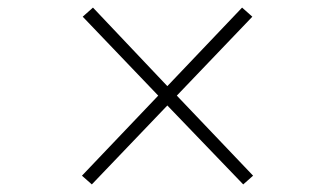

<svg xmlns="http://www.w3.org/2000/svg" viewBox="-20 -502 873 506"><path d="M225 -482 421 -275 618 -482 645 -458 446 -250 647 -39 621 -16 421 -224 222 -16 196 -39 397 -250 198 -458Z"/></svg>

Font: TypoPRO Titillium Text
Style: 1 wt
Weight: 100
Designer: Accademia di Belle Arti di Urbino and others
Foundry: Accademia di Belle Arti di Urbino and others.
Version: Version 25.000